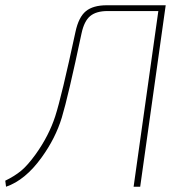

<svg xmlns="http://www.w3.org/2000/svg" viewBox="-44 -710 696 730"><path d="M586 -690 489 0H464L558 -668H365Q322 -668 299 -649Q276 -630 266 -583Q215 -342 191 -263Q167 -184 114 -111Q52 -25 -21 0L-24 -23Q11 -40 36 -60.5Q61 -81 92 -124Q142 -194 166 -268Q190 -342 243 -589Q255 -645 282.5 -667.5Q310 -690 362 -690Z"/></svg>

Font: Ezarion Thin
Style: Italic
Weight: 250
Italic angle: -8°
Designer: Natanael Gama
Version: Version 1.001;PS 001.001;hotconv 1.0.70;makeotf.lib2.5.58329